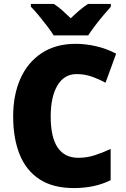

<svg xmlns="http://www.w3.org/2000/svg" viewBox="-20 -947 640 977"><path d="M369 -570Q307 -570 272.5 -512.5Q238 -455 238 -354Q238 -144 379 -144Q422 -144 462 -157Q502 -170 543 -189V-30Q500 -9 453.5 0.5Q407 10 356 10Q250 10 181.5 -34.5Q113 -79 80 -161Q47 -243 47 -355Q47 -464 84 -547Q121 -630 192.5 -677Q264 -724 365 -724Q415 -724 468 -712Q521 -700 571 -674L517 -526Q482 -545 446 -557.5Q410 -570 369 -570ZM253 -767Q240 -788 219 -815.5Q198 -843 176 -869.5Q154 -896 137 -913V-927H254Q277 -912 296.5 -894.5Q316 -877 340 -854Q364 -877 385 -895Q406 -913 428 -927H544V-913Q528 -895 506 -869Q484 -843 463.5 -816Q443 -789 429 -767Z"/></svg>

Font: Noto Sans Bengali SemiCondensed Black
Style: Regular
Weight: 900
Width: 4
Designer: Joana Ranito - Universal Thirst; Jelle Bosma - Monotype Design Team
Foundry: Universal Thirst ehf.
Version: Version 3.000; ttfautohint (v1.8.4.7-5d5b)